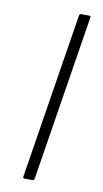

<svg xmlns="http://www.w3.org/2000/svg" viewBox="-78 -694 391 732"><g transform="rotate(10 117.0 -327.5)"><path d="M72 0Q65 0 66 -7L168 -648Q169 -655 175 -655H206Q214 -655 212 -648L110 -7Q109 0 103 0Z"/></g></svg>

Font: Sofia Sans ExtraLight
Style: Italic
Weight: 250
Italic angle: -9°
Version: Version 4.100-B